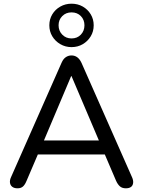

<svg xmlns="http://www.w3.org/2000/svg" viewBox="-20 -1012 773 1039"><path d="M75 7Q57 7 46.5 -1Q36 -9 34 -23Q32 -37 40 -54L313 -672Q322 -693 336 -702.5Q350 -712 367 -712Q384 -712 397.5 -702.5Q411 -693 421 -672L694 -54Q702 -37 700.5 -22.5Q699 -8 689 -0.5Q679 7 661 7Q641 7 629 -3.5Q617 -14 608 -34L537 -200L580 -176H152L195 -200L124 -34Q115 -12 104 -2.5Q93 7 75 7ZM365 -600 209 -231 185 -252H547L524 -231L367 -600ZM367 -757Q334 -757 306.5 -773Q279 -789 263 -815.5Q247 -842 247 -875Q247 -908 263 -934.5Q279 -961 306.5 -976.5Q334 -992 367 -992Q401 -992 428 -976.5Q455 -961 471 -934.5Q487 -908 487 -875Q487 -842 471 -815.5Q455 -789 428 -773Q401 -757 367 -757ZM367 -804Q398 -804 417.5 -824.5Q437 -845 437 -875Q437 -905 417.5 -925Q398 -945 367 -945Q337 -945 317 -925Q297 -905 297 -875Q297 -845 317 -824.5Q337 -804 367 -804Z"/></svg>

Font: Nunito Medium
Style: Regular
Weight: 500
Designer: Vernon Adams
Foundry: Vernon Adams
Version: Version 3.601